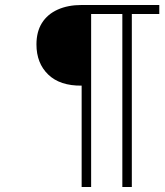

<svg xmlns="http://www.w3.org/2000/svg" viewBox="-20 -749 661 769"><path d="M307 0V-406Q220 -405 173 -450.5Q126 -496 126 -571Q126 -622 148 -657Q170 -692 211 -710.5Q252 -729 307 -729H618V-693H508V0H470V-693H345V0Z"/></svg>

Font: Mona Sans
Style: Italic
Weight: 200
Italic angle: -11.6951°
Designer: Deni Anggara
Foundry: GitHub
Version: Version 2.000